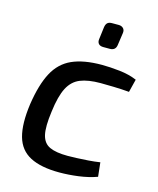

<svg xmlns="http://www.w3.org/2000/svg" viewBox="-107 -767 703 855"><g transform="rotate(15 244.5 -339.5)"><path d="M308 -500Q345 -500 390 -495Q435 -490 470 -475L455 -415Q421 -418 383.5 -419Q346 -420 323 -420Q266 -420 230 -405.5Q194 -391 174 -352.5Q154 -314 145 -241Q135 -169 143.5 -132.5Q152 -96 181.5 -82.5Q211 -69 265 -69Q281 -69 306 -70Q331 -71 359 -73Q387 -75 413 -79L420 -14Q381 0 335.5 6Q290 12 248 12Q163 12 113 -14Q63 -40 47 -97.5Q31 -155 44 -248Q58 -341 87.5 -396.5Q117 -452 170.5 -476Q224 -500 308 -500ZM334 -691Q347 -691 355 -683Q363 -675 361 -661L353 -605Q350 -578 323 -578H293Q278 -578 271 -586Q264 -594 266 -608L273 -664Q275 -678 282 -684.5Q289 -691 303 -691Z"/></g></svg>

Font: Exo 2 Medium
Style: Italic
Weight: 500
Italic angle: -8°
Designer: Natanael Gama
Foundry: Natanael Gama
Version: Version 2.010